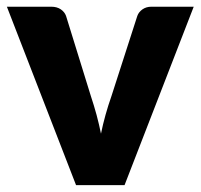

<svg xmlns="http://www.w3.org/2000/svg" viewBox="-22 -538 583 558"><path d="M541 -518.5 340 0H199L-2 -518.5H127Q143.5 -518.5 154.8 -510.8Q166 -503 170 -491.5L242 -259Q251.5 -230.5 258.8 -203.5Q266 -176.5 271.5 -149.5Q282.5 -203.5 302 -259L377 -491.5Q381 -503 392 -510.8Q403 -518.5 418 -518.5Z"/></svg>

Font: Lato
Style: Regular
Weight: 900
Designer: Lukasz Dziedzic with Adam Twardoch and Botio Nikoltchev
Foundry: tyPoland Lukasz Dziedzic
Version: Version 2.010; 2014-09-01; http://www.latofonts.com/; ttfaut